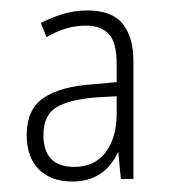

<svg xmlns="http://www.w3.org/2000/svg" viewBox="-20 -742 328 367"><path d="M147 -722Q194 -722 214.5 -696.5Q235 -671 235 -625V-400H211L206 -452Q180 -395 118 -395Q78 -395 54.5 -418Q31 -441 31 -484Q31 -533 63.5 -555Q96 -577 159 -581L203 -585V-620Q203 -660 188.5 -676.5Q174 -693 144 -693Q123 -693 104.5 -687Q86 -681 69 -671L58 -698Q77 -708 99.5 -715Q122 -722 147 -722ZM166 -556Q113 -552 88 -537Q63 -522 63 -484Q63 -423 122 -423Q161 -423 182 -451Q203 -479 203 -525V-558Z"/></svg>

Font: Noto Sans Lao Condensed ExtraLight
Style: Regular
Weight: 200
Width: 3
Designer: Monotype Design Team
Foundry: Monotype Imaging Inc.
Version: Version 2.003; ttfautohint (v1.8.4.7-5d5b)